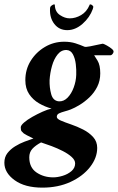

<svg xmlns="http://www.w3.org/2000/svg" viewBox="-76 -638 540 879"><path d="M243 -554Q270 -554 295.5 -569Q321 -584 334 -615Q334 -618 337 -618Q342 -618 347 -613.5Q352 -609 351 -605Q351 -604 350 -601.5Q349 -599 349 -597Q335 -558 302 -529Q269 -500 232 -500Q195 -500 173 -528Q151 -556 153 -598Q153 -600 153.5 -602Q154 -604 154 -605Q155 -609 161.5 -613.5Q168 -618 172 -618Q175 -618 175 -615Q176 -584 198.5 -569Q221 -554 243 -554ZM355 -385Q358 -381 370.5 -360.5Q383 -340 383 -302Q383 -268 369 -240.5Q355 -213 333.5 -192.5Q312 -172 289 -158Q266 -144 248 -137Q235 -132 220 -128Q205 -124 194.5 -119Q184 -114 184 -103Q184 -94 202.5 -86Q221 -78 249 -68.5Q277 -59 304.5 -45Q332 -31 350.5 -10.5Q369 10 369 39Q369 85 336 127Q303 169 246.5 195Q190 221 118 221Q38 221 -9 187Q-56 153 -56 107Q-56 81 -42 63Q-28 45 -7 32Q14 19 36.5 10.5Q59 2 77 -4Q77 -4 67.5 -8.5Q58 -13 47.5 -18.5Q37 -24 33 -27Q27 -33 23 -37Q19 -41 19 -55Q19 -64 34 -77Q49 -90 72 -103Q95 -116 118.5 -126.5Q142 -137 160 -141Q130 -149 102.5 -165Q75 -181 57.5 -207Q40 -233 40 -271Q40 -320 64.5 -359.5Q89 -399 129.5 -423Q170 -447 218 -447Q247 -447 270 -439.5Q293 -432 311 -424Q316 -422 337 -426Q358 -430 375 -434Q382 -435 387 -436.5Q392 -438 395 -438Q402 -436 413.5 -429.5Q425 -423 434.5 -415.5Q444 -408 444 -402Q444 -397 439.5 -391Q435 -385 429 -385ZM268 110Q268 95 252 80.5Q236 66 211.5 53.5Q187 41 160.5 31Q134 21 112 14Q86 28 72 43.5Q58 59 58 82Q58 129 91 151.5Q124 174 168 174Q187 174 210.5 167Q234 160 251 145.5Q268 131 268 110ZM229 -409Q205 -410 188 -389Q171 -368 162 -336Q153 -304 151 -271Q150 -237 158.5 -206.5Q167 -176 194 -174Q216 -173 233.5 -191Q251 -209 261.5 -237.5Q272 -266 273 -295Q274 -318 271 -344Q268 -370 258 -389Q248 -408 229 -409Z"/></svg>

Font: Amiri
Style: Bold Italic
Weight: 700
Italic angle: 10°
Designer: Khaled Hosny
Version: Version 0.113